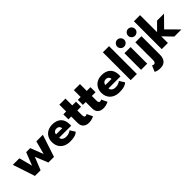

<svg xmlns="http://www.w3.org/2000/svg" viewBox="188 -1911 3355 3355"><g transform="rotate(-45 1865.0 -234.0)"><path d="M358 -238 262.5 0H123L-13 -410.5H148.5L214 -162.5L308.5 -402.5H408.5L501.5 -162.5L567.5 -410.5H729L593.5 0H454.5Z M893 -173Q894.5 -151 907 -134Q919.5 -117 941.8 -107.2Q964 -97.5 994.5 -97.5Q1023.5 -97.5 1046.8 -103.5Q1070 -109.5 1087.2 -118.5Q1104.5 -127.5 1114 -137L1173 -43Q1160.5 -29.5 1137.8 -16.8Q1115 -4 1078 4Q1041 12 984.5 12Q916.5 12 863.5 -13.5Q810.5 -39 780 -88.5Q749.5 -138 749.5 -209.5Q749.5 -269.5 775.8 -317.8Q802 -366 852 -394.2Q902 -422.5 972.5 -422.5Q1039.5 -422.5 1088.8 -398Q1138 -373.5 1164.8 -325.2Q1191.5 -277 1191.5 -205Q1191.5 -201 1191.2 -189Q1191 -177 1190 -173ZM1048.5 -252.5Q1048 -268.5 1040 -284.2Q1032 -300 1016 -310.2Q1000 -320.5 975 -320.5Q950 -320.5 932.8 -310.8Q915.5 -301 906.5 -285.5Q897.5 -270 896.5 -252.5Z M1235 -410.5H1305V-579H1455.5V-410.5H1547.5V-285.5H1455.5V-171Q1455.5 -145.5 1463 -129.8Q1470.5 -114 1490.5 -114Q1504 -114 1513.5 -120Q1523 -126 1525 -128L1577 -20Q1573.5 -17 1555.2 -9Q1537 -1 1509 5.5Q1481 12 1446.5 12Q1385 12 1345 -22.8Q1305 -57.5 1305 -130V-285.5H1235Z M1593.5 -410.5H1663.5V-579H1814V-410.5H1906V-285.5H1814V-171Q1814 -145.5 1821.5 -129.8Q1829 -114 1849 -114Q1862.5 -114 1872 -120Q1881.5 -126 1883.5 -128L1935.5 -20Q1932 -17 1913.8 -9Q1895.5 -1 1867.5 5.5Q1839.5 12 1805 12Q1743.5 12 1703.5 -22.8Q1663.5 -57.5 1663.5 -130V-285.5H1593.5Z M2113 -173Q2114.5 -151 2127 -134Q2139.5 -117 2161.8 -107.2Q2184 -97.5 2214.5 -97.5Q2243.5 -97.5 2266.8 -103.5Q2290 -109.5 2307.2 -118.5Q2324.5 -127.5 2334 -137L2393 -43Q2380.5 -29.5 2357.8 -16.8Q2335 -4 2298 4Q2261 12 2204.5 12Q2136.5 12 2083.5 -13.5Q2030.5 -39 2000 -88.5Q1969.5 -138 1969.5 -209.5Q1969.5 -269.5 1995.8 -317.8Q2022 -366 2072 -394.2Q2122 -422.5 2192.5 -422.5Q2259.5 -422.5 2308.8 -398Q2358 -373.5 2384.8 -325.2Q2411.5 -277 2411.5 -205Q2411.5 -201 2411.2 -189Q2411 -177 2410 -173ZM2268.5 -252.5Q2268 -268.5 2260 -284.2Q2252 -300 2236 -310.2Q2220 -320.5 2195 -320.5Q2170 -320.5 2152.8 -310.8Q2135.5 -301 2126.5 -285.5Q2117.5 -270 2116.5 -252.5Z M2642 0H2489.5V-688H2642Z M2745 0V-410.5H2897V0ZM2823 -495Q2787 -495 2762 -520.2Q2737 -545.5 2737 -580.5Q2737 -615.5 2762.2 -641.2Q2787.5 -667 2823 -667Q2846.5 -667 2866 -655.2Q2885.5 -643.5 2897.5 -624Q2909.5 -604.5 2909.5 -580.5Q2909.5 -545.5 2884 -520.2Q2858.5 -495 2823 -495Z M3006.5 220Q2961.5 220 2932.2 211.2Q2903 202.5 2888.5 193.5L2935 80.5Q2943 87 2952 89.8Q2961 92.5 2972.5 92.5Q2986 92.5 2995.2 85Q3004.5 77.5 3009.2 62.8Q3014 48 3014 26.5V-410.5H3166V50.5Q3166 98 3149.5 136.5Q3133 175 3098 197.5Q3063 220 3006.5 220ZM3091 -495Q3056 -495 3030.8 -520.2Q3005.5 -545.5 3005.5 -580.5Q3005.5 -604 3017 -623.5Q3028.5 -643 3048 -655Q3067.5 -667 3091 -667Q3115 -667 3134.5 -655.2Q3154 -643.5 3165.8 -624Q3177.5 -604.5 3177.5 -580.5Q3177.5 -545.5 3152.2 -520.2Q3127 -495 3091 -495Z M3551 -410.5H3723L3529.5 -214.5L3743 0H3567L3408.5 -165V0H3256.5V-688H3408.5V-267.5Z"/></g></svg>

Font: League Spartan Thin
Style: Bold
Weight: 700
Version: Version 2.002